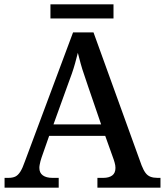

<svg xmlns="http://www.w3.org/2000/svg" viewBox="-20 -863 758 883"><path d="M1 0V-45H18Q38 -45 50.5 -51Q63 -57 73.5 -73.5Q84 -90 95 -122L316 -714H410L631 -103Q640 -80 649.5 -67.5Q659 -55 672.5 -50Q686 -45 704 -45H718V0H428V-45H455Q481 -45 496 -56Q511 -67 511 -91Q511 -97 510 -103Q509 -109 507 -116Q505 -123 503 -129L464 -238H206L171 -138Q168 -130 166 -121.5Q164 -113 162.5 -105.5Q161 -98 161 -91Q161 -68 177 -56.5Q193 -45 221 -45H250V0ZM226 -291H445L386 -463Q377 -491 367.5 -518Q358 -545 351 -570.5Q344 -596 338 -620Q332 -596 325.5 -572.5Q319 -549 310.5 -524.5Q302 -500 291 -471ZM212 -778V-843H502V-778Z"/></svg>

Font: Noto Serif Gujarati Medium
Style: Regular
Weight: 500
Version: Version 2.102